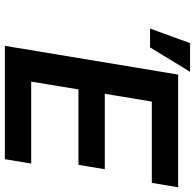

<svg xmlns="http://www.w3.org/2000/svg" viewBox="-26 -792 817 806"><g transform="rotate(90 383.0 -388.5)"><path d="M171.9 0H647.7L666.2 -110.4H322.1L354.8 -308.9H671.5L690 -419.4H373.2L405.9 -616.8H747.2L765.6 -727.3H292.6ZM99.4 -609.4H178.3L280.9 -777.3H160.5Z"/></g></svg>

Font: Margiela Sans Semi Bold
Style: Italic
Weight: 600
Italic angle: -9.39999°
Designer: Stefan Endress, Andreas Faust
Version: Version 1.100;FEAKit 1.0